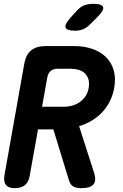

<svg xmlns="http://www.w3.org/2000/svg" viewBox="-20 -970 640 1000"><path d="M199 -414H311Q335 -414 356.5 -420Q378 -426 395.5 -438.5Q413 -451 425.5 -469.5Q438 -488 442 -513Q446 -539 440.5 -557Q435 -575 422.5 -587.5Q410 -600 390 -606Q370 -612 347 -612H281Q257 -612 243.5 -600Q230 -588 226 -565ZM178 -296 135 -56Q130 -23 110.5 -6.5Q91 10 57 10Q24 10 11 -6.5Q-2 -23 3 -56L106 -636Q114 -684 141.5 -707Q169 -730 217 -730H368Q417 -730 459 -716Q501 -702 530 -674.5Q559 -647 571.5 -606.5Q584 -566 575 -513Q568 -474 551.5 -441.5Q535 -409 511 -384Q487 -359 456.5 -341Q426 -323 392 -313L470 -70Q483 -30 467 -10Q451 10 403 10Q379 10 363 2Q347 -6 339 -31L258 -296ZM372 -810Q327 -810 321.5 -827Q316 -844 349 -880L380 -914Q400 -936 420.5 -943Q441 -950 467 -950Q512 -950 517 -932.5Q522 -915 487 -881L450 -844Q433 -826 413.5 -818Q394 -810 372 -810Z"/></svg>

Font: Maple Mono
Style: Bold Italic
Weight: 700
Italic angle: -10°
Monospace: yes
Designer: subframe7536
Version: Version 7.000